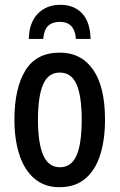

<svg xmlns="http://www.w3.org/2000/svg" viewBox="-20 -769 498 799"><path d="M417 -271Q417 -189 397.5 -126Q378 -63 336 -26.5Q294 10 227 10Q165 10 123 -26Q81 -62 60.5 -125.5Q40 -189 40 -271Q40 -401 85.5 -475.5Q131 -550 229 -550Q318 -550 367.5 -479Q417 -408 417 -271ZM138 -270Q138 -173 160 -123Q182 -73 229 -73Q277 -73 298.5 -122Q320 -171 320 -271Q320 -369 298.5 -418Q277 -467 229 -467Q181 -467 159.5 -418Q138 -369 138 -270ZM231 -749Q288 -749 321.5 -713.5Q355 -678 357 -607H296Q291 -678 229 -678Q198 -678 180.5 -661.5Q163 -645 160 -607H100Q101 -674 137 -711.5Q173 -749 231 -749Z"/></svg>

Font: Noto Sans ExtraCondensed Medium
Style: Regular
Weight: 500
Width: 2
Designer: Monotype Design Team
Foundry: Monotype Imaging Inc.
Version: Version 2.013; ttfautohint (v1.8.4.7-5d5b)